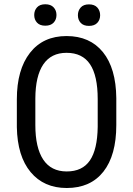

<svg xmlns="http://www.w3.org/2000/svg" viewBox="-20 -894 641 923"><path d="M539.1 -293Q539.1 -147.5 477.1 -68.8Q415 9.8 300.8 9.8Q190.9 9.8 127.2 -66.7Q63.5 -143.1 61 -282.7V-416.5Q61 -559.1 124 -639.9Q187 -720.7 299.8 -720.7Q412.1 -720.7 474.9 -643.3Q537.6 -565.9 539.1 -422.4ZM449.7 -417.5Q449.7 -530.3 412.8 -585.2Q376 -640.1 299.8 -640.1Q226.1 -640.1 188.2 -584.5Q150.4 -528.8 149.9 -420.4V-293Q149.9 -184.1 187.7 -127Q225.6 -69.8 300.8 -69.8Q376 -69.8 412.1 -122.6Q448.2 -175.3 449.7 -284.2ZM144.5 -821.8Q144.5 -843.8 158 -858.6Q171.4 -873.5 197.8 -873.5Q224.1 -873.5 237.8 -858.6Q251.5 -843.8 251.5 -821.8Q251.5 -799.8 237.8 -785.2Q224.1 -770.5 197.8 -770.5Q171.4 -770.5 158 -785.2Q144.5 -799.8 144.5 -821.8ZM354.5 -820.8Q354.5 -842.8 367.9 -857.9Q381.3 -873 407.7 -873Q434.1 -873 447.8 -857.9Q461.4 -842.8 461.4 -820.8Q461.4 -798.8 447.8 -784.2Q434.1 -769.5 407.7 -769.5Q381.3 -769.5 367.9 -784.2Q354.5 -798.8 354.5 -820.8Z"/></svg>

Font: Roboto Condensed
Style: Regular
Weight: 400
Designer: Google
Version: Version 2.001047; 2015